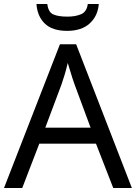

<svg xmlns="http://www.w3.org/2000/svg" viewBox="-20 -938 679 958"><path d="M545 0 459 -221H176L91 0H0L279 -717H360L638 0ZM352 -517Q349 -525 342 -546Q335 -567 328.5 -589.5Q322 -612 318 -624Q311 -593 302 -563.5Q293 -534 287 -517L206 -301H432ZM473 -918Q468 -858 427.5 -821Q387 -784 315 -784Q241 -784 203.5 -820.5Q166 -857 162 -918H216Q221 -877 246 -866Q271 -855 317 -855Q356 -855 384.5 -867Q413 -879 418 -918Z"/></svg>

Font: Noto Sans Zanabazar Square
Style: Regular
Weight: 400
Version: Version 2.005; ttfautohint (v1.8.4.7-5d5b)